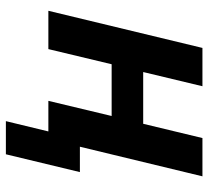

<svg xmlns="http://www.w3.org/2000/svg" viewBox="-48 -516 708 653"><g transform="rotate(90 306.5 -190.0)"><path d="M392.5 144.5 427.5 0H323.5L375 -215.2H199L147.5 0H17.2L143.5 -524H273.8L225.5 -322.5H401.5L450 -524H580.2L479.5 -107.2H565.8L505.2 144.5Z"/></g></svg>

Font: Ubuntu Sans
Style: Italic
Weight: 400
Italic angle: -13.5°
Designer: Dalton Maag Ltd
Foundry: Dalton Maag Ltd
Version: Version 1.006